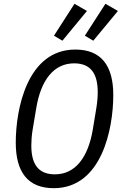

<svg xmlns="http://www.w3.org/2000/svg" viewBox="-20 -968 640 1000"><path d="M259.9 12.1C509.9 12.1 570 -296.9 570 -473C570 -625 508.2 -709.9 372.2 -709.9C122.2 -709.9 62.1 -400.9 62.1 -225.1C62.1 -73.2 123.9 12.1 259.9 12.1ZM143.1 -209.9C143.1 -233 144.9 -262.1 149.9 -291.9L169 -405.9C192.8 -549 258.9 -638.1 366.1 -638.1C453.8 -638.1 489 -583.1 489 -487.9C489 -464.8 486.9 -436.1 481.9 -405.9L463.1 -291.9C438.9 -149.1 372.9 -60 266 -60C177.9 -60 143.1 -115.1 143.1 -209.9ZM261 -782 305 -756 432.9 -910.9 367.9 -948.2ZM421.9 -782 465.9 -756 594.1 -910.9 529.1 -948.2Z"/></svg>

Font: Margiela Mono Italic Italic
Style: Regular
Weight: 400
Designer: Mike Abbink, Paul van der Laan, Pieter van Rosmalen
Foundry: Bold Monday
Version: Version 2.003 2021